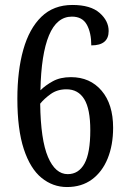

<svg xmlns="http://www.w3.org/2000/svg" viewBox="-20 -744 517 774"><path d="M250 10Q193 10 147.5 -27Q102 -64 76 -143Q50 -222 50 -346Q50 -459 74 -544Q98 -629 147 -676.5Q196 -724 272 -724Q345 -724 381.5 -692Q418 -660 418 -619Q418 -561 348 -561Q348 -612 330 -644.5Q312 -677 270 -677Q209 -677 177.5 -601.5Q146 -526 143 -380Q163 -400 193 -416.5Q223 -433 266 -433Q343 -433 389.5 -378.5Q436 -324 436 -229Q436 -159 414 -105Q392 -51 350.5 -20.5Q309 10 250 10ZM253 -42Q297 -42 320.5 -84.5Q344 -127 344 -219Q344 -305 319.5 -344.5Q295 -384 248 -384Q211 -384 184.5 -365Q158 -346 142 -326Q144 -180 173.5 -111Q203 -42 253 -42Z"/></svg>

Font: Noto Serif Hebrew Condensed
Style: Regular
Weight: 400
Width: 3
Designer: Monotype Design Team
Foundry: Monotype Imaging Inc.
Version: Version 2.004; ttfautohint (v1.8.4.7-5d5b)